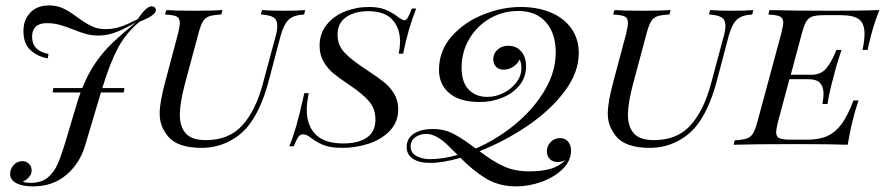

<svg xmlns="http://www.w3.org/2000/svg" viewBox="-20 -527 3221 699"><path d="M547.6 -490.3Q547.6 -471 488.7 -448.4Q438.7 -407.3 409.7 -352.8Q380.6 -298.4 352.4 -206.5H433.1L430.6 -190.3H347.6L346 -185.5L289.5 4Q270.2 68.5 221 110.1Q171.8 151.6 99.2 151.6Q62.1 151.6 39.5 139.9Q16.9 128.2 16.9 105.6Q16.9 87.9 29.8 73.8Q42.7 59.7 61.3 59.7Q75.8 59.7 85.5 69.4Q95.2 79 95.2 93.5Q95.2 106.5 85.9 117.3Q76.6 128.2 62.9 134.7Q75 138.7 91.1 138.7Q130.6 138.7 154 119.4Q177.4 100 191.5 66.5Q205.6 33.1 225.8 -35.5L233.1 -60.5L259.7 -149.2Q264.5 -166.9 273.4 -190.3H171.8L174.2 -206.5H279.8Q301.6 -261.3 329.8 -301.2Q358.1 -341.1 388.3 -369.8Q418.5 -398.4 475 -446Q437.1 -423.4 404 -410.5Q371 -397.6 339.5 -397.6Q314.5 -397.6 293.5 -403.2Q272.6 -408.9 245.2 -420.2Q216.1 -431.5 195.2 -437.1Q174.2 -442.7 149.2 -442.7Q123.4 -442.7 110.1 -429.8Q96.8 -416.9 96.8 -393.5Q96.8 -341.9 156.5 -330.6L154 -314.5Q116.1 -321 90.7 -344.8Q65.3 -368.5 65.3 -413.7Q65.3 -454.8 90.3 -481Q115.3 -507.3 158.9 -507.3Q187.1 -507.3 210.1 -496.4Q233.1 -485.5 262.1 -463.7Q291.1 -442.7 313.3 -431.9Q335.5 -421 362.9 -421Q393.5 -421 418.5 -429.4Q443.5 -437.9 481.5 -457.3Q512.1 -504 532.3 -504Q538.7 -504 542.7 -500Q547.6 -496.8 547.6 -490.3Z M879.8 -63.7Q850 -29 806.9 -8.9Q763.7 11.3 714.5 11.3Q624.2 11.3 590.3 -32.3Q575.8 -50.8 568.5 -70.2Q561.3 -89.5 561.3 -114.5Q561.3 -154.8 582.3 -232.3L628.2 -404.8Q634.7 -432.3 634.7 -443.5Q634.7 -461.3 623 -466.9Q611.3 -472.6 580.6 -474.2L585.5 -490.3Q617.7 -487.9 689.5 -487.9Q751.6 -487.9 790.3 -490.3L785.5 -474.2Q755.6 -472.6 741.5 -467.7Q727.4 -462.9 719 -449.2Q710.5 -435.5 702.4 -404.8L652.4 -218.5Q634.7 -150 634.7 -109.7Q634.7 -65.3 656.5 -41.1Q678.2 -16.9 729.8 -16.9Q814.5 -16.9 863.3 -71.8Q912.1 -126.6 937.9 -225.8L983.9 -396.8Q989.5 -416.9 989.5 -433.1Q989.5 -454.8 975.4 -463.7Q961.3 -472.6 929.8 -474.2L933.9 -490.3Q962.9 -487.9 1015.3 -487.9Q1064.5 -487.9 1091.1 -490.3L1087.1 -474.2Q1050.8 -472.6 1032.3 -456.5Q1013.7 -440.3 1001.6 -396.8L958.9 -234.7Q929.8 -123.4 879.8 -63.7Z M1447.6 -331.5H1431.5Q1436.3 -354.8 1436.3 -376.6Q1436.3 -425 1408.1 -455.6Q1379.8 -486.3 1320.2 -486.3Q1271 -486.3 1239.9 -464.5Q1208.9 -442.7 1208.9 -400.8Q1208.9 -362.1 1234.7 -335.1Q1260.5 -308.1 1313.7 -273.4Q1354 -246.8 1376.6 -229Q1399.2 -211.3 1414.5 -186.3Q1429.8 -161.3 1429.8 -129Q1429.8 -83.1 1399.6 -51.2Q1369.4 -19.4 1322.6 -4Q1275.8 11.3 1226.6 11.3Q1183.1 11.3 1158.1 1.2Q1133.1 -8.9 1111.3 -25.8Q1096 -37.9 1083.1 -37.9Q1072.6 -37.9 1066.1 -28.6Q1059.7 -19.4 1049.2 5.6H1033.1Q1046 -25 1058.5 -68.1Q1071 -111.3 1087.9 -187.9H1104Q1096.8 -150 1096.8 -128.2Q1096.8 -69.4 1129.4 -37.1Q1162.1 -4.8 1229.8 -4.8Q1284.7 -4.8 1315.7 -26.2Q1346.8 -47.6 1346.8 -91.1Q1346.8 -131.5 1323.4 -158.5Q1300 -185.5 1253.2 -216.9Q1213.7 -243.5 1193.1 -260.5Q1172.6 -277.4 1158.1 -302.4Q1143.5 -327.4 1143.5 -360.5Q1143.5 -404.8 1169 -436.7Q1194.4 -468.5 1235.5 -485.1Q1276.6 -501.6 1323.4 -501.6Q1356.5 -501.6 1379 -493.5Q1401.6 -485.5 1425.8 -467.7Q1433.9 -461.3 1441.1 -457.3Q1448.4 -453.2 1452.4 -453.2Q1458.9 -453.2 1464.9 -463.3Q1471 -473.4 1479 -496H1495.2Q1466.1 -422.6 1447.6 -331.5Z M2058.9 21Q2058.9 58.9 2028.2 88.7Q1997.6 118.5 1951.2 135.1Q1904.8 151.6 1859.7 151.6Q1797.6 151.6 1750.8 123.8Q1704 96 1656.5 47.6Q1591.9 66.1 1546 66.1Q1505.6 66.1 1483.1 50.8Q1460.5 35.5 1460.5 8.9Q1460.5 -23.4 1486.7 -40.3Q1512.9 -57.3 1555.6 -57.3Q1597.6 -57.3 1631.5 -39.5Q1665.3 -21.8 1712.1 13.7Q1788.7 -19.4 1855.2 -74.2Q1921.8 -129 1962.5 -197.2Q2003.2 -265.3 2003.2 -336.3Q2003.2 -405.6 1967.3 -446.4Q1931.5 -487.1 1866.1 -487.1Q1810.5 -487.1 1763.3 -459.7Q1716.1 -432.3 1688.3 -385.1Q1660.5 -337.9 1660.5 -280.6Q1660.5 -227.4 1686.3 -200.8Q1712.1 -174.2 1754.8 -174.2Q1783.9 -174.2 1812.5 -188.3Q1841.1 -202.4 1859.7 -226.6Q1878.2 -250.8 1878.2 -278.2Q1878.2 -299.2 1871.8 -310.5Q1863.7 -293.5 1847.6 -283.5Q1831.5 -273.4 1813.7 -273.4Q1796 -273.4 1785.9 -283.9Q1775.8 -294.4 1775.8 -311.3Q1775.8 -332.3 1791.5 -346.4Q1807.3 -360.5 1829.8 -360.5Q1859.7 -360.5 1877.4 -339.9Q1895.2 -319.4 1895.2 -285.5Q1895.2 -246 1871.4 -216.5Q1847.6 -187.1 1808.9 -171.4Q1770.2 -155.6 1727.4 -155.6Q1654 -155.6 1616.1 -187.5Q1578.2 -219.4 1578.2 -272.6Q1578.2 -341.9 1623.8 -394Q1669.4 -446 1738.7 -473.8Q1808.1 -501.6 1875 -501.6Q1936.3 -501.6 1984.3 -481.9Q2032.3 -462.1 2059.7 -423.8Q2087.1 -385.5 2087.1 -333.9Q2087.1 -262.1 2034.3 -192.7Q1981.5 -123.4 1898.8 -67.7Q1816.1 -12.1 1725.8 23.4Q1771.8 58.9 1812.5 77.8Q1853.2 96.8 1905.6 96.8Q1952.4 96.8 1983.5 87.9Q2014.5 79 2039.5 55.6Q2025 62.9 2010.5 62.9Q1991.9 62.9 1981.5 51.6Q1971 40.3 1971 23.4Q1971 4.8 1984.7 -9.7Q1998.4 -24.2 2018.5 -24.2Q2037.1 -24.2 2048 -11.7Q2058.9 0.8 2058.9 21ZM1646 37.1Q1641.9 33.1 1617.3 8.5Q1592.7 -16.1 1571.8 -27.8Q1550.8 -39.5 1532.3 -39.5Q1508.9 -39.5 1491.9 -27.4Q1475 -15.3 1475 6.5Q1475 29.8 1496.4 41.1Q1517.7 52.4 1545.2 52.4Q1591.1 52.4 1646 37.1Z M2511.3 -63.7Q2481.5 -29 2438.3 -8.9Q2395.2 11.3 2346 11.3Q2255.6 11.3 2221.8 -32.3Q2207.3 -50.8 2200 -70.2Q2192.7 -89.5 2192.7 -114.5Q2192.7 -154.8 2213.7 -232.3L2259.7 -404.8Q2266.1 -432.3 2266.1 -443.5Q2266.1 -461.3 2254.4 -466.9Q2242.7 -472.6 2212.1 -474.2L2216.9 -490.3Q2249.2 -487.9 2321 -487.9Q2383.1 -487.9 2421.8 -490.3L2416.9 -474.2Q2387.1 -472.6 2373 -467.7Q2358.9 -462.9 2350.4 -449.2Q2341.9 -435.5 2333.9 -404.8L2283.9 -218.5Q2266.1 -150 2266.1 -109.7Q2266.1 -65.3 2287.9 -41.1Q2309.7 -16.9 2361.3 -16.9Q2446 -16.9 2494.8 -71.8Q2543.5 -126.6 2569.4 -225.8L2615.3 -396.8Q2621 -416.9 2621 -433.1Q2621 -454.8 2606.9 -463.7Q2592.7 -472.6 2561.3 -474.2L2565.3 -490.3Q2594.4 -487.9 2646.8 -487.9Q2696 -487.9 2722.6 -490.3L2718.5 -474.2Q2682.3 -472.6 2663.7 -456.5Q2645.2 -440.3 2633.1 -396.8L2590.3 -234.7Q2561.3 -123.4 2511.3 -63.7Z M3181.5 -490.3Q3166.1 -452.4 3152.4 -403.2Q3140.3 -356.5 3138.7 -345.2H3120.2Q3127.4 -380.6 3127.4 -404Q3127.4 -441.1 3107.7 -456.5Q3087.9 -471.8 3041.1 -471.8H2982.3Q2953.2 -471.8 2938.7 -467.3Q2924.2 -462.9 2915.7 -449.2Q2907.3 -435.5 2899.2 -404.8L2858.9 -254.8H2933.9Q2970.2 -254.8 2989.9 -280.2Q3009.7 -305.6 3025 -345.2H3043.5Q3024.2 -287.9 3014.5 -246.8L3009.7 -229Q2997.6 -183.1 2992.7 -148.4H2974.2Q2975 -153.2 2976.6 -165.3Q2978.2 -177.4 2978.2 -186.3Q2978.2 -210.5 2965.7 -224.6Q2953.2 -238.7 2921 -238.7H2854L2812.9 -85.5Q2805.6 -54.8 2805.6 -46.8Q2805.6 -29 2817.3 -23.8Q2829 -18.5 2860.5 -18.5H2919.4Q2963.7 -18.5 2993.1 -32.3Q3022.6 -46 3044.8 -76.6Q3066.9 -107.3 3087.1 -161.3H3105.6Q3091.1 -118.5 3086.3 -95.2Q3077.4 -65.3 3066.1 0Q3009.7 -2.4 2876.6 -2.4Q2727.4 -2.4 2650.8 0L2654.8 -16.1Q2683.9 -17.7 2698.4 -22.6Q2712.9 -27.4 2721.4 -41.1Q2729.8 -54.8 2737.9 -85.5L2824.2 -404.8Q2831.5 -435.5 2831.5 -444.4Q2831.5 -461.3 2819.8 -466.9Q2808.1 -472.6 2777.4 -474.2L2781.5 -490.3Q2857.3 -487.9 3006.5 -487.9Q3128.2 -487.9 3181.5 -490.3Z"/></svg>

Font: Playfair Display SC
Style: Italic
Weight: 400
Italic angle: -14°
Designer: Claus Eggers Sørensen
Foundry: Claus Eggers Sørensen
Version: Version 1.202; ttfautohint (v1.6)